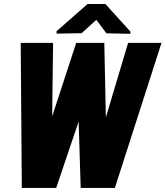

<svg xmlns="http://www.w3.org/2000/svg" viewBox="-20 -921 811 941"><path d="M144.5 -71.8 353.5 -710.9H428.2L474.6 -648.4L255.4 0H169.9ZM240.2 -710.9 231.9 -52.2 190.4 0H86.9L81.5 -710.9ZM416.5 -70.3 607.9 -710.9H771.5L543 0H445.3ZM491.2 -710.9 504.9 -55.2 464.8 0H375.5L355 -662.6L409.7 -710.9ZM496.6 -901.4 619.1 -766.1V-755.4L501.5 -757.8L452.1 -823.7L379.9 -758.3L257.3 -756.3V-768.1L409.2 -901.4Z"/></svg>

Font: Roboto Condensed Black
Style: Italic
Weight: 900
Italic angle: -12°
Designer: Christian Robertson
Foundry: Google
Version: Version 3.008; 2023